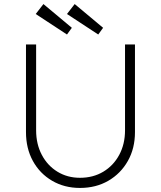

<svg xmlns="http://www.w3.org/2000/svg" viewBox="-20 -919 793 946"><path d="M374 7Q297 7 236.5 -28.5Q176 -64 142 -126Q108 -188 108 -268V-700H158V-277Q158 -209 186 -156Q214 -103 263 -73Q312 -43 374 -43Q439 -43 489 -73Q539 -103 567.5 -156Q596 -209 596 -277V-700H645V-268Q645 -188 610 -126Q575 -64 514 -28.5Q453 7 374 7ZM464 -749 310 -850 348 -899 488 -782ZM310 -749 156 -850 194 -899 334 -782Z"/></svg>

Font: Lexend Deca ExtraLight
Style: Regular
Weight: 200
Designer: Bonnie Shaver-Troup, Thomas Jockin
Foundry: Lexend
Version: Version 1.008; ttfautohint (v1.8.4.7-5d5b)